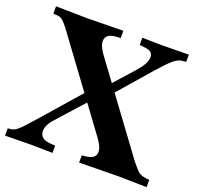

<svg xmlns="http://www.w3.org/2000/svg" viewBox="-145 -850 1025 989"><g transform="rotate(20 368.0 -355.0)"><path d="M386 3V-37L408 -39Q455 -44 460.5 -74Q466 -104 430 -152L98 -603Q76 -633 63.5 -647Q51 -661 42.5 -665.5Q34 -670 22 -671L-1 -673V-713L172 -710L368 -713V-673L346 -672Q295 -669 287.5 -638.5Q280 -608 317 -558L652 -103Q672 -78 684.5 -64.5Q697 -51 708.5 -46Q720 -41 736 -39L756 -37V3L603 0ZM-20 3V-37L-1 -39Q11 -41 22.5 -48Q34 -55 53.5 -75.5Q73 -96 109 -137L305 -361L339 -324L192 -160Q150 -115 155.5 -79Q161 -43 210 -39L240 -37V3L122 1ZM405 -365 371 -402 503 -550Q546 -599 546 -632.5Q546 -666 502 -670L472 -673V-713L583 -711L727 -713V-673L705 -671Q685 -670 660 -649.5Q635 -629 586 -573Z"/></g></svg>

Font: Baskervville
Style: Bold
Weight: 700
Version: Version 1.100